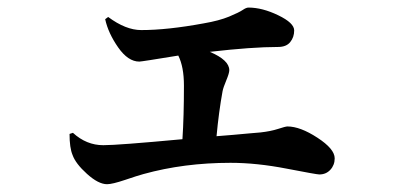

<svg xmlns="http://www.w3.org/2000/svg" viewBox="-20 -509 1040 500"><path d="M253.9 -459 261.7 -464.8Q307.6 -430.7 347.7 -430.7Q416 -430.7 510.7 -448.2Q550.8 -455.1 576.7 -465.8Q602.5 -476.6 611.8 -482.9Q621.1 -489.3 627 -489.3Q663.1 -489.3 704.6 -469.2Q746.1 -449.2 746.1 -429.7Q746.1 -412.1 735.8 -399.4Q725.6 -386.7 704.1 -386.7Q636.7 -386.7 526.4 -374Q577.1 -352.5 577.1 -326.2Q577.1 -318.4 569.3 -299.8Q561.5 -281.2 559.6 -271.5Q549.8 -217.8 543.9 -154.3Q560.5 -155.3 585.9 -157.7Q611.3 -160.2 628.9 -161.6Q646.5 -163.1 658.2 -164.1Q684.6 -167 704.1 -173.3Q723.6 -179.7 728.5 -179.7Q761.7 -179.7 806.6 -150.4Q851.6 -121.1 851.6 -96.7Q851.6 -79.1 840.3 -66.9Q829.1 -54.7 811.5 -54.7Q804.7 -54.7 726.6 -69.8Q648.4 -85 580.1 -85Q459 -85 353.5 -55.7Q338.9 -51.8 305.7 -40.5Q272.5 -29.3 258.8 -29.3Q236.3 -29.3 206.5 -56.2Q176.8 -83 168.9 -105.5Q161.1 -124 161.1 -160.2L169.9 -163.1Q205.1 -130.9 249 -130.9Q287.1 -130.9 455.1 -146.5Q459 -206.1 459 -286.1Q459 -335 444.3 -364.3Q348.6 -348.6 342.8 -348.6Q313.5 -348.6 287.6 -385.7Q261.7 -422.9 253.9 -459Z"/></svg>

Font: GenYoMin TW TTF Bold
Style: Regular
Weight: 700
Version: Version 1.300